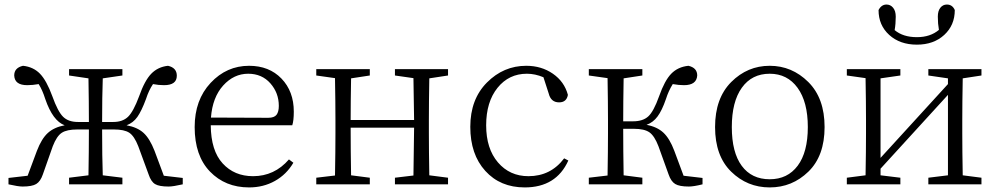

<svg xmlns="http://www.w3.org/2000/svg" viewBox="-20 -817 4419 851"><path d="M706.1 -38.1 790 -28.3V0Q747.1 9.8 727.5 9.8Q685.5 9.8 667.5 -1Q649.4 -11.7 638.7 -43.9L592.8 -168.9Q575.2 -213.9 553.2 -228.5Q531.2 -243.2 484.4 -243.2H432.6Q432.6 -122.1 435.5 -40L522.5 -29.3V0H286.1V-29.3L372.1 -40Q374 -147.5 374 -243.2H323.2Q276.4 -243.2 253.9 -228.5Q231.4 -213.9 213.9 -168.9L169.9 -43.9Q159.2 -12.7 140.6 -1.5Q122.1 9.8 80.1 9.8Q60.5 9.8 17.6 0V-28.3L102.5 -38.1L143.6 -148.4Q164.1 -202.1 191.9 -227.5Q219.7 -252.9 266.6 -261.7Q213.9 -281.2 180.7 -377.9Q168 -418 151.4 -444.3Q125 -439.5 100.6 -439.5Q44.9 -439.5 43 -482.4Q43 -516.6 82 -525.4Q127.9 -520.5 157.2 -490.2Q186.5 -460 211.9 -390.6Q236.3 -322.3 259.8 -299.3Q283.2 -276.4 325.2 -276.4H374Q374 -364.3 372.1 -469.7L286.1 -482.4V-510.7H522.5V-482.4L435.5 -469.7Q432.6 -388.7 432.6 -276.4H482.4Q523.4 -276.4 547.4 -299.3Q571.3 -322.3 596.7 -390.6Q621.1 -460 650.4 -490.2Q679.7 -520.5 724.6 -525.4Q763.7 -516.6 763.7 -481.4Q763.7 -439.5 707 -439.5Q682.6 -439.5 658.2 -444.3Q639.6 -417 627 -377.9Q607.4 -325.2 588.9 -298.8Q570.3 -272.5 541 -261.7Q588.9 -252.9 616.2 -228Q643.6 -203.1 665 -148.4Z M915 -295.9 1168.9 -294.9Q1195.3 -294.9 1205.6 -308.1Q1215.8 -321.3 1215.8 -347.7Q1215.8 -405.3 1178.2 -447.8Q1140.6 -490.2 1080.1 -490.2Q1016.6 -490.2 969.2 -438Q921.9 -385.7 915 -295.9ZM1275.4 -261.7H914.1Q915 -149.4 966.8 -92.8Q1018.6 -36.1 1101.6 -36.1Q1196.3 -36.1 1260.7 -110.4L1280.3 -95.7Q1250 -43.9 1198.7 -15.1Q1147.5 13.7 1084 13.7Q978.5 13.7 910.6 -56.6Q842.8 -127 842.8 -253.9Q842.8 -374 913.6 -449.7Q984.4 -525.4 1084 -525.4Q1172.9 -525.4 1227.5 -468.8Q1282.2 -412.1 1282.2 -322.3Q1282.2 -282.2 1275.4 -261.7Z M1965.8 -482.4 1882.8 -469.7Q1880.9 -360.4 1880.9 -284.2V-226.6Q1880.9 -149.4 1882.8 -40L1965.8 -29.3V0H1730.5V-29.3L1812.5 -39.1Q1815.4 -206.1 1815.4 -251H1534.2Q1534.2 -149.4 1536.1 -40L1619.1 -29.3V0H1381.8V-29.3L1464.8 -39.1Q1466.8 -150.4 1466.8 -226.6V-284.2Q1466.8 -361.3 1464.8 -470.7L1381.8 -482.4V-510.7H1619.1V-482.4L1536.1 -469.7Q1534.2 -364.3 1534.2 -285.2H1815.4Q1815.4 -309.6 1812.5 -470.7L1730.5 -482.4V-510.7H1965.8Z M2480.5 -115.2 2499 -105.5Q2445.3 13.7 2305.7 13.7Q2197.3 13.7 2130.9 -59.6Q2064.5 -132.8 2064.5 -254.9Q2064.5 -377 2138.2 -451.2Q2211.9 -525.4 2312.5 -525.4Q2379.9 -525.4 2430.7 -490.2Q2481.4 -455.1 2497.1 -396.5Q2491.2 -363.3 2458 -363.3Q2421.9 -363.3 2412.1 -402.3L2388.7 -474.6Q2351.6 -490.2 2315.4 -490.2Q2235.4 -490.2 2185.1 -427.7Q2134.8 -365.2 2134.8 -261.7Q2134.8 -158.2 2187 -97.2Q2239.3 -36.1 2322.3 -36.1Q2420.9 -36.1 2480.5 -115.2Z M3009.8 -38.1 3093.8 -28.3V0Q3054.7 9.8 3033.2 9.8Q2991.2 9.8 2972.7 -1.5Q2954.1 -12.7 2943.4 -43.9L2898.4 -168.9Q2880.9 -214.8 2858.4 -230.5Q2835.9 -246.1 2790 -246.1H2742.2Q2742.2 -149.4 2744.1 -40L2827.1 -29.3V0H2589.8V-29.3L2672.9 -39.1Q2674.8 -150.4 2674.8 -226.6V-284.2Q2674.8 -361.3 2672.9 -470.7L2589.8 -482.4V-510.7H2827.1V-482.4L2744.1 -469.7Q2742.2 -362.3 2742.2 -279.3H2786.1Q2829.1 -279.3 2853 -300.8Q2877 -322.3 2901.4 -390.6Q2925.8 -460 2955.1 -490.2Q2984.4 -520.5 3031.2 -525.4Q3070.3 -516.6 3070.3 -482.4Q3067.4 -439.5 3011.7 -439.5Q2988.3 -439.5 2961.9 -444.3Q2943.4 -415 2931.6 -377.9Q2914.1 -327.1 2894.5 -300.8Q2875 -274.4 2845.7 -263.7Q2892.6 -254.9 2920.4 -229Q2948.2 -203.1 2968.8 -148.4Z M3563 -56.2Q3491.2 13.7 3391.6 13.7Q3292 13.7 3220.7 -56.2Q3149.4 -126 3149.4 -253.9Q3149.4 -381.8 3221.2 -453.6Q3293 -525.4 3391.6 -525.4Q3490.2 -525.4 3562.5 -453.6Q3634.8 -381.8 3634.8 -253.9Q3634.8 -126 3563 -56.2ZM3391.6 -22.5Q3470.7 -22.5 3515.6 -82.5Q3560.5 -142.6 3560.5 -253.9Q3560.5 -365.2 3515.1 -427.7Q3469.7 -490.2 3391.6 -490.2Q3312.5 -490.2 3268.1 -428.2Q3223.6 -366.2 3223.6 -253.9Q3223.6 -141.6 3267.6 -82Q3311.5 -22.5 3391.6 -22.5Z M4043.9 -619.1Q3968.8 -619.1 3921.4 -662.1Q3874 -705.1 3874 -772.5Q3886.7 -796.9 3909.2 -796.9Q3926.8 -796.9 3938.5 -782.7Q3950.2 -768.6 3950.2 -743.2Q3950.2 -710.9 3945.3 -683.6Q3982.4 -652.3 4043.9 -652.3Q4103.5 -652.3 4141.6 -684.6Q4136.7 -711.9 4136.7 -743.2Q4136.7 -768.6 4147.9 -782.7Q4159.2 -796.9 4176.8 -796.9Q4201.2 -796.9 4211.9 -772.5Q4211.9 -705.1 4165 -662.1Q4118.2 -619.1 4043.9 -619.1ZM4330.1 -482.4 4247.1 -469.7Q4245.1 -360.4 4245.1 -284.2V-226.6Q4245.1 -149.4 4247.1 -40L4330.1 -29.3V0H4094.7V-29.3L4181.6 -40V-396.5L3882.8 -69.3V-40L3970.7 -29.3V0H3733.4V-29.3L3816.4 -40Q3818.4 -149.4 3818.4 -226.6V-284.2Q3818.4 -361.3 3816.4 -470.7L3733.4 -482.4V-510.7H3970.7V-482.4L3882.8 -469.7V-117.2L4181.6 -444.3V-469.7L4094.7 -482.4V-510.7H4330.1Z"/></svg>

Font: GenYoMin TW TTF Light
Style: Regular
Weight: 300
Version: Version 1.300